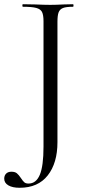

<svg xmlns="http://www.w3.org/2000/svg" viewBox="-66 -645 408 909"><path d="M280 -613Q247 -613 232 -607Q217 -601 211.5 -586.5Q206 -572 206 -542V28Q206 127 160 185.5Q114 244 27 244Q-7 244 -26.5 232.5Q-46 221 -46 201Q-46 186 -37 177Q-28 168 -12 168Q5 168 14 175.5Q23 183 33 198Q42 212 49 218Q56 224 69 224Q105 224 122.5 182.5Q140 141 140 49V-544Q140 -574 133 -588Q126 -602 105.5 -607.5Q85 -613 42 -613Q40 -613 40 -619Q40 -625 42 -625L100 -624Q146 -622 172 -622Q198 -622 236 -624L280 -625Q282 -625 282 -619Q282 -613 280 -613Z"/></svg>

Font: Cormorant
Style: Regular
Weight: 400
Designer: Christian Thalmann (Catharsis Fonts)
Foundry: Catharsis Fonts
Version: Version 4.000